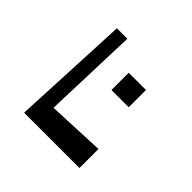

<svg xmlns="http://www.w3.org/2000/svg" viewBox="-195 -1073 1298 1298"><g transform="rotate(45 454.5 -423.5)"><path d="M190 0 230 -847H330L307 -164L719 -182V0ZM499 -526V-691H664V-526Z"/></g></svg>

Font: OpenDyslexic
Style: Regular
Weight: 400
Designer: Abbie Gonzalez
Version: Version 0.920;hotconv 1.0.109;makeotfexe 2.5.65596